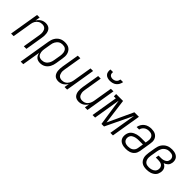

<svg xmlns="http://www.w3.org/2000/svg" viewBox="138 -1846 3167 3167"><g transform="rotate(45 1722.0 -262.5)"><path d="M3 0 89 -520H149L135 -436Q146 -456 163 -474Q180 -492 200.5 -504.5Q221 -517 243.5 -522.5Q266 -528 289 -528Q314 -528 338 -520Q362 -512 378.5 -495Q395 -478 403.5 -455Q412 -432 415 -407Q418 -382 416.5 -356.5Q415 -331 410 -305L360 0H300L352 -314Q355 -333 356 -352Q357 -371 354 -388.5Q351 -406 344 -422.5Q337 -439 324.5 -451Q312 -463 294.5 -468.5Q277 -474 258 -474Q241 -474 224 -470Q207 -466 191 -456.5Q175 -447 162 -433.5Q149 -420 140.5 -404.5Q132 -389 126.5 -372Q121 -355 119 -338L63 0Z M442 215 534 -340Q538 -364 545.5 -388Q553 -412 565.5 -434Q578 -456 597 -475Q616 -494 638.5 -506Q661 -518 686 -523Q711 -528 735 -528Q763 -528 790 -522Q817 -516 838 -501Q859 -486 873 -463.5Q887 -441 893.5 -415Q900 -389 899 -361Q898 -333 893 -305L873 -180Q869 -156 862 -133Q855 -110 843.5 -88.5Q832 -67 815 -48Q798 -29 776 -16Q754 -3 730 2.5Q706 8 683 8Q658 8 635 1Q612 -6 595.5 -21.5Q579 -37 569 -58.5Q559 -80 555 -103L502 215ZM669 -46Q687 -46 705.5 -50.5Q724 -55 740 -64.5Q756 -74 769 -88.5Q782 -103 791 -119.5Q800 -136 805.5 -153.5Q811 -171 814 -189L835 -314Q838 -333 838.5 -352.5Q839 -372 836 -390Q833 -408 825 -424.5Q817 -441 803.5 -452.5Q790 -464 772 -468.5Q754 -473 734 -473Q717 -473 699 -469Q681 -465 665 -455Q649 -445 636.5 -431Q624 -417 615 -400.5Q606 -384 600.5 -366.5Q595 -349 593 -331L573 -212Q570 -193 568.5 -173.5Q567 -154 570 -135.5Q573 -117 580 -99.5Q587 -82 600 -69.5Q613 -57 631.5 -51.5Q650 -46 669 -46Z M1109 8Q1084 8 1060 0Q1036 -8 1020 -25Q1004 -42 995 -65Q986 -88 983.5 -113Q981 -138 982.5 -163.5Q984 -189 988 -215L1039 -520H1099L1047 -206Q1044 -187 1042.5 -168Q1041 -149 1044.5 -131.5Q1048 -114 1054.5 -97.5Q1061 -81 1073.5 -69Q1086 -57 1103.5 -51.5Q1121 -46 1140 -46Q1157 -46 1174.5 -50Q1192 -54 1208 -63.5Q1224 -73 1236.5 -86.5Q1249 -100 1257.5 -115.5Q1266 -131 1271.5 -148Q1277 -165 1280 -182L1336 -520H1396L1310 0H1250L1264 -84Q1252 -64 1235 -46Q1218 -28 1197.5 -15.5Q1177 -3 1154.5 2.5Q1132 8 1109 8Z M1584 8Q1559 8 1535 0Q1511 -8 1495 -25Q1479 -42 1470 -65Q1461 -88 1458.5 -113Q1456 -138 1457.5 -163.5Q1459 -189 1463 -215L1514 -520H1574L1522 -206Q1519 -187 1517.5 -168Q1516 -149 1519.5 -131.5Q1523 -114 1529.5 -97.5Q1536 -81 1548.5 -69Q1561 -57 1578.5 -51.5Q1596 -46 1615 -46Q1632 -46 1649.5 -50Q1667 -54 1683 -63.5Q1699 -73 1711.5 -86.5Q1724 -100 1732.5 -115.5Q1741 -131 1746.5 -148Q1752 -165 1755 -182L1811 -520H1871L1785 0H1725L1739 -84Q1727 -64 1710 -46Q1693 -28 1672.5 -15.5Q1652 -3 1629.5 2.5Q1607 8 1584 8ZM1705 -600Q1677 -600 1650 -608Q1623 -616 1604.5 -635.5Q1586 -655 1581 -683Q1576 -711 1581 -740H1642Q1639 -723 1641.5 -706Q1644 -689 1654.5 -677Q1665 -665 1681 -659.5Q1697 -654 1714 -654Q1732 -654 1750 -659.5Q1768 -665 1782.5 -677Q1797 -689 1804.5 -706Q1812 -723 1815 -740H1876Q1871 -711 1857 -683Q1843 -655 1818.5 -635.5Q1794 -616 1764 -608Q1734 -600 1705 -600Z M1903 0 1980 -466H1934V-520H2095L2153 -76L2359 -520H2465L2379 0H2319L2397 -472L2171 0H2111L2041 -472L1963 0Z M2682 8Q2658 8 2635 4.5Q2612 1 2590.5 -7.5Q2569 -16 2552 -30.5Q2535 -45 2525 -65.5Q2515 -86 2513 -109.5Q2511 -133 2515 -157Q2519 -181 2529.5 -203.5Q2540 -226 2559 -243Q2578 -260 2601 -271Q2624 -282 2648 -288.5Q2672 -295 2695.5 -297Q2719 -299 2742 -299H2843L2851 -345Q2854 -362 2854 -378.5Q2854 -395 2849.5 -410.5Q2845 -426 2835.5 -438.5Q2826 -451 2813 -459Q2800 -467 2784 -470.5Q2768 -474 2751 -474Q2729 -474 2706.5 -468.5Q2684 -463 2665 -449.5Q2646 -436 2633 -416Q2620 -396 2616 -374H2557Q2562 -406 2579.5 -437Q2597 -468 2624.5 -489Q2652 -510 2685.5 -519Q2719 -528 2751 -528Q2777 -528 2802 -523.5Q2827 -519 2847.5 -507.5Q2868 -496 2883.5 -477.5Q2899 -459 2906.5 -436Q2914 -413 2914 -387.5Q2914 -362 2909 -336L2876 -132Q2872 -111 2863.5 -90.5Q2855 -70 2841 -53Q2827 -36 2807.5 -23.5Q2788 -11 2767 -4Q2746 3 2724.5 5.5Q2703 8 2682 8ZM2683 -46Q2705 -46 2727 -50.5Q2749 -55 2768.5 -67.5Q2788 -80 2800.5 -99.5Q2813 -119 2817 -141L2834 -244H2742Q2726 -244 2709 -243Q2692 -242 2675.5 -238.5Q2659 -235 2642 -229Q2625 -223 2610 -212.5Q2595 -202 2586 -186Q2577 -170 2574 -153Q2570 -130 2576.5 -108Q2583 -86 2599 -71.5Q2615 -57 2637.5 -51.5Q2660 -46 2683 -46Z M3166 8Q3137 8 3109.5 2.5Q3082 -3 3059.5 -17Q3037 -31 3022 -53.5Q3007 -76 3000 -102.5Q2993 -129 2994 -157.5Q2995 -186 2999 -215L3020 -340Q3024 -365 3032 -390Q3040 -415 3054.5 -437.5Q3069 -460 3089.5 -478Q3110 -496 3134 -507.5Q3158 -519 3183.5 -523.5Q3209 -528 3234 -528Q3256 -528 3278 -524.5Q3300 -521 3319.5 -513Q3339 -505 3355.5 -491Q3372 -477 3381 -458Q3390 -439 3392.5 -417Q3395 -395 3391 -372Q3388 -354 3380.5 -337Q3373 -320 3359 -306.5Q3345 -293 3328.5 -283.5Q3312 -274 3294 -268Q3314 -260 3330 -246.5Q3346 -233 3356 -214Q3366 -195 3368 -172.5Q3370 -150 3366 -128Q3362 -107 3353 -86Q3344 -65 3328 -49Q3312 -33 3292 -21.5Q3272 -10 3251 -3.5Q3230 3 3208.5 5.5Q3187 8 3166 8ZM3167 -46Q3181 -46 3196 -48Q3211 -50 3225.5 -54Q3240 -58 3254.5 -65.5Q3269 -73 3280 -83.5Q3291 -94 3298 -108Q3305 -122 3307 -137Q3311 -161 3304 -183.5Q3297 -206 3279 -219.5Q3261 -233 3238 -237.5Q3215 -242 3190 -242H3137L3146 -297H3200Q3213 -297 3226.5 -298Q3240 -299 3254 -303Q3268 -307 3281.5 -313Q3295 -319 3306 -329Q3317 -339 3323 -352.5Q3329 -366 3331 -379Q3335 -400 3329 -419.5Q3323 -439 3309 -451.5Q3295 -464 3274.5 -469Q3254 -474 3234 -474Q3215 -474 3196.5 -470.5Q3178 -467 3160.5 -457.5Q3143 -448 3128 -434Q3113 -420 3103.5 -403Q3094 -386 3088 -368Q3082 -350 3079 -331L3058 -206Q3055 -186 3054 -166Q3053 -146 3057 -127.5Q3061 -109 3070 -92.5Q3079 -76 3094 -65Q3109 -54 3128 -50Q3147 -46 3167 -46Z"/></g></svg>

Font: Iosevka QP Light
Style: Italic
Weight: 300
Italic angle: -9°
Designer: Belleve Invis
Foundry: Belleve Invis
Version: Version 20.0.0; ttfautohint (v1.8.4)